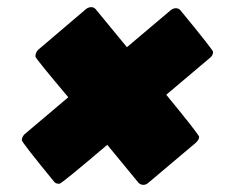

<svg xmlns="http://www.w3.org/2000/svg" viewBox="-20 -594 640 537"><path d="M381 -77Q374 -77 368 -82L280 -189Q152 -80 146 -80Q136 -80 132 -85Q41 -196 41 -202Q41 -210 48 -218L171 -322Q79 -431 79 -436Q79 -447 87 -455L221 -569Q228 -574 235 -574Q242 -574 247 -569L335 -462L458 -566Q465 -571 472 -571Q479 -571 484 -566Q576 -454 576 -449Q576 -439 567 -432L445 -329Q537 -217 537 -211Q537 -204 528 -195L394 -82Q388 -77 381 -77Z"/></svg>

Font: YamahaIndonesia935. App Black
Style: Italic
Weight: 900
Italic angle: -10°
Designer: Dalton Maag Ltd
Foundry: Dalton Maag Ltd
Version: Version 1.002; January 01, 2024; Regular/Italic